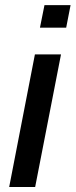

<svg xmlns="http://www.w3.org/2000/svg" viewBox="-20 -745 301 765"><path d="M261.2 -724.6 243.7 -634.8H139.2L157.2 -724.6ZM223.1 -528.3 120.1 0H16.6L119.1 -528.3Z"/></svg>

Font: Arimo Medium
Style: Italic
Weight: 500
Italic angle: -12°
Designer: Steve Matteson
Foundry: Monotype Imaging Inc.
Version: Version 1.33